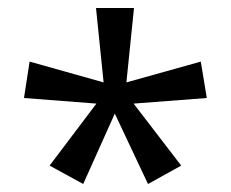

<svg xmlns="http://www.w3.org/2000/svg" viewBox="-20 -820 577 480"><path d="M315 -800 296 -614 482 -666 497 -575 314 -561 433 -406 350 -360 267 -536 188 -360 104 -406 221 -561 40 -575 54 -666 239 -614 220 -800Z"/></svg>

Font: Noto Sans Tamil SemiCondensed
Style: Regular
Weight: 400
Width: 4
Designer: Jelle Bosma - Monotype Design Team
Foundry: Monotype Imaging Inc.
Version: Version 2.004; ttfautohint (v1.8.4.7-5d5b)